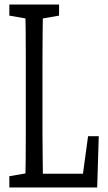

<svg xmlns="http://www.w3.org/2000/svg" viewBox="-20 -823 474 843"><path d="M21 0V-49.3L122.6 -66.9H129.9V0ZM90.8 0Q92.3 -62.5 92.8 -124.3Q93.3 -186 93.3 -247.6Q93.3 -309.1 93.3 -370.6V-430.7Q93.3 -494.1 93.3 -556.6Q93.3 -619.1 92.8 -681.2Q92.3 -743.2 90.8 -803.2H168.9Q168 -742.2 167.2 -679.9Q166.5 -617.7 166.5 -555.2Q166.5 -492.7 166.5 -430.7V-347.7Q166.5 -297.9 166.5 -239.7Q166.5 -181.6 167.5 -121.3Q168.5 -61 168.9 0ZM129.9 0V-60.1H367.7L339.4 -24.9L366.7 -225.1H413.6L406.7 0ZM21 -754.4V-803.2H239.3V-754.4L138.2 -736.8H122.6Z"/></svg>

Font: Scarab Serif
Style: Regular
Weight: 400
Designer: John Roberts
Foundry: Scarab
Version: 1.0